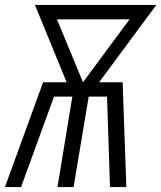

<svg xmlns="http://www.w3.org/2000/svg" viewBox="-21 -755 651 775"><path d="M-1 0 153 -423H248L152 -657L120 -735H610L379 -423H474L489 0H423L411 -365H337L276 0H211L271 -365H197L64 0ZM314 -423 502 -677H209Z"/></svg>

Font: Iosevka Curly LtExObl
Style: Regular
Weight: 300
Width: 7
Italic angle: -9°
Monospace: yes
Designer: Belleve Invis
Foundry: Belleve Invis
Version: Version 11.1.0; ttfautohint (v1.8.3)